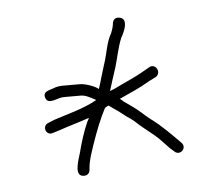

<svg xmlns="http://www.w3.org/2000/svg" viewBox="-35 -544 443 386"><g transform="rotate(-5 187.0 -351.5)"><path d="M128 -380H93C87 -380 80 -379 73 -376C64 -373 52 -371 56 -359C61 -343 80 -357 93 -357H128C138 -357 149 -350 157 -346V-345C130 -330 100 -323 70 -313L58 -308C44 -303 51 -282 65 -287L78 -291C98 -298 120 -304 140 -311C139 -309 138 -306 136 -303C128 -285 121 -263 116 -243C112 -229 100 -198 118 -196C126 -195 131 -199 132 -206C133 -218 134 -223 138 -237C146 -262 157 -293 167 -314L174 -328C176 -329 178 -331 181 -332H182C187 -328 193 -324 199 -320L216 -307C221 -304 226 -300 231 -296C240 -287 257 -274 268 -265C279 -256 287 -246 297 -236L305 -229C316 -218 332 -234 321 -245C302 -264 285 -282 263 -298C250 -308 242 -317 229 -326L212 -338C210 -340 208 -342 205 -344H206C232 -356 245 -361 267 -374L281 -381C294 -389 283 -409 270 -402L256 -394C235 -382 221 -377 197 -365L187 -361C192 -377 197 -393 202 -408C208 -428 211 -447 219 -466C225 -476 237 -502 220 -506C212 -508 207 -505 205 -498C204 -489 202 -483 199 -476C189 -459 187 -436 180 -416L172 -390C170 -383 168 -375 165 -367C159 -373 138 -380 128 -380Z"/></g></svg>

Font: Electronic
Style: ExLt
Weight: 200
Version: Version 1.011